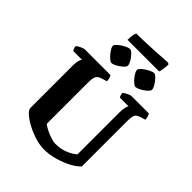

<svg xmlns="http://www.w3.org/2000/svg" viewBox="-286 -1205 1356 1356"><g transform="rotate(45 392.0 -527.0)"><path d="M399 0Q358 0 311.5 -14Q265 -28 223.5 -49.5Q182 -71 154.5 -94.5Q127 -118 124 -137V-563Q124 -591 129 -611.5Q134 -632 141 -638H53Q50 -643 46 -652.5Q42 -662 41 -674Q47 -680 59 -687Q71 -694 84 -699Q97 -704 102 -704H360Q364 -698 368.5 -685Q373 -672 373 -655L330 -642Q307 -635 296 -618.5Q285 -602 285 -556V-142Q301 -129 328 -115.5Q355 -102 382 -93.5Q409 -85 426 -85Q480 -85 522 -102Q564 -119 591 -143V-562Q591 -590 595.5 -610.5Q600 -631 606 -638H520Q516 -643 512.5 -652.5Q509 -662 509 -674Q514 -680 526 -687Q538 -694 550.5 -699Q563 -704 569 -704H743Q747 -698 751.5 -685.5Q756 -673 757 -655L722 -645Q703 -639 692 -630.5Q681 -622 677 -604.5Q673 -587 673 -552V-105Q652 -80 607.5 -56Q563 -32 507.5 -16Q452 0 399 0ZM543 -769Q535 -769 522 -779.5Q509 -790 496 -805.5Q483 -821 474.5 -836.5Q466 -852 466 -862Q466 -870 477.5 -882Q489 -894 506.5 -905.5Q524 -917 541 -924.5Q558 -932 568 -932Q577 -932 589.5 -921Q602 -910 613.5 -894.5Q625 -879 633 -863.5Q641 -848 641 -838Q641 -830 630 -818Q619 -806 603 -795Q587 -784 570.5 -776.5Q554 -769 543 -769ZM304 -769Q295 -769 282 -779.5Q269 -790 256 -805.5Q243 -821 234 -836.5Q225 -852 225 -862Q225 -870 237 -882Q249 -894 266 -905.5Q283 -917 300 -924.5Q317 -932 328 -932Q339 -932 356.5 -914.5Q374 -897 387 -874.5Q400 -852 400 -838Q400 -827 382 -810.5Q364 -794 341.5 -781.5Q319 -769 304 -769ZM269 -965Q269 -996 273 -1015.5Q277 -1035 281 -1040Q313 -1040 358 -1041.5Q403 -1043 448.5 -1045.5Q494 -1048 531.5 -1050.5Q569 -1053 586 -1054L597 -1045Q596 -1017 592 -995Q588 -973 585 -965Z"/></g></svg>

Font: Texturina ExtraBold
Style: Regular
Weight: 800
Designer: Guillermo Torres Carreño
Foundry: Omnibus-Type
Version: Version 1.002; ttfautohint (v1.8.3)